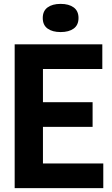

<svg xmlns="http://www.w3.org/2000/svg" viewBox="-20 -968 577 988"><path d="M55.5 0V-740H506.5V-613H201V-442H456.5V-315H201V-127H511.5V0ZM292 -803Q249.5 -803 224.8 -821Q200 -839 200 -875.5Q200 -911.5 224.8 -929.8Q249.5 -948 292 -948Q334.5 -948 359.2 -929.8Q384 -911.5 384 -875.5Q384 -839 359.2 -821Q334.5 -803 292 -803Z"/></svg>

Font: Encode Sans Condensed Condensed
Style: Bold
Weight: 700
Width: 3
Designer: Multiple Designers
Foundry: Impallari Type
Version: Version 3.000; ttfautohint (v1.8.3) -l 8 -r 50 -G 200 -x 14 